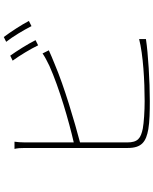

<svg xmlns="http://www.w3.org/2000/svg" viewBox="84 -916 831 1040"><g transform="rotate(-90 500.0 -396.5)"><path d="M802 -620C780 -664 743 -722 718 -757L691 -744C718 -707 755 -646 774 -606ZM248 -379C361 -409 550 -464 674 -517C701 -527 728 -540 747 -548L730 -582C713 -570 688 -557 663 -545C542 -491 362 -439 248 -413V-676C248 -703 250 -717 252 -734H213C217 -717 218 -701 218 -676V-120C218 -44 253 -21 320 -9C360 -2 418 -1 472 -1C580 -1 729 -10 808 -22V-59C724 -37 579 -29 472 -29C418 -29 356 -33 323 -39C271 -50 248 -65 248 -124ZM793 -779C822 -742 855 -687 878 -642L906 -656C886 -695 846 -756 819 -792Z"/></g></svg>

Font: Noto Sans CJK JP Thin
Style: Regular
Weight: 250
Designer: Ryoko NISHIZUKA (kana & ideographs); Paul D. Hunt (Latin, Greek & Cyrillic); Wenlong ZHANG (bopomofo); Sandoll Communica
Foundry: Adobe Systems Incorporated
Version: Version 1.004;PS 1.004;hotconv 1.0.82;makeotf.lib2.5.63406